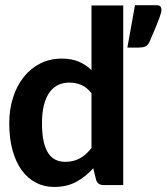

<svg xmlns="http://www.w3.org/2000/svg" viewBox="-20 -723 651 750"><path d="M16.1 0ZM384.8 0Q373.5 0 365.5 -5.6Q357.4 -11.2 355 -22.5L344.2 -65.9Q315.4 -33.2 278.3 -12.9Q241.2 7.3 191.4 7.3Q152.8 7.3 120.6 -9.3Q88.4 -25.9 65.2 -57.6Q42 -89.4 29.1 -135.5Q16.1 -181.6 16.1 -241.2Q16.1 -295.4 30.8 -341.6Q45.4 -387.7 72.3 -421.6Q99.1 -455.6 137 -474.9Q174.8 -494.1 221.2 -494.1Q260.3 -494.1 287.8 -482.2Q315.4 -470.2 337.4 -449.2V-701.7H461.4V0ZM234.9 -90.8Q252 -90.8 266.4 -94.5Q280.8 -98.1 293 -105Q305.2 -111.8 316.2 -121.8Q327.1 -131.8 337.4 -145V-358.9Q318.8 -382.3 297.1 -391.4Q275.4 -400.4 250.5 -400.4Q226.6 -400.4 206.8 -390.9Q187 -381.3 173.1 -361.8Q159.2 -342.3 151.6 -312.3Q144 -282.2 144 -241.2Q144 -199.7 150.4 -171.1Q156.7 -142.6 168.5 -124.8Q180.2 -106.9 197 -98.9Q213.9 -90.8 234.9 -90.8ZM590.8 -702.6Q604.5 -702.6 607.7 -696.3Q610.8 -689.9 610.8 -684.6Q610.8 -680.2 609.1 -673.1Q607.4 -666 602.3 -652.1Q597.2 -638.2 588.1 -616Q579.1 -593.8 564 -559.6Q557.6 -545.4 547.4 -541.3Q537.1 -537.1 521.5 -537.1H477.5L507.3 -702.6Z"/></svg>

Font: Carlito
Style: Bold
Weight: 700
Designer: Lukasz Dziedzic
Foundry: tyPoland Lukasz Dziedzic
Version: Version 1.104